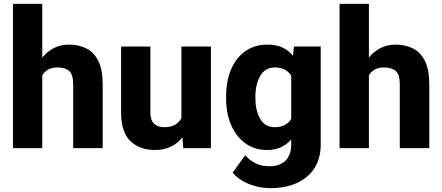

<svg xmlns="http://www.w3.org/2000/svg" viewBox="-20 -770 2300 998"><path d="M199.7 -750V-470.7Q225.1 -502.4 260.3 -520.3Q295.4 -538.1 337.9 -538.1Q390.1 -538.1 429.7 -517.8Q469.2 -497.6 491.5 -452.1Q513.7 -406.7 513.7 -331.1V0H360.4V-332Q360.4 -382.8 339.4 -401.1Q318.4 -419.4 280.3 -419.4Q250 -419.4 230.5 -408.4Q210.9 -397.5 199.7 -378.9V0H47.4V-750Z M932.6 0 928.2 -56.2Q903.8 -24.9 868.2 -7.6Q832.5 9.8 785.6 9.8Q707.5 9.8 658.4 -36.1Q609.4 -82 609.4 -186.5V-528.3H761.7V-185.5Q761.7 -145 781 -127Q800.3 -108.9 833 -108.9Q867.7 -108.9 889.4 -121.3Q911.1 -133.8 922.9 -155.8V-528.3H1076.2V0Z M1155.3 -257.8V-268.1Q1155.3 -348.6 1181.2 -409.4Q1207 -470.2 1255.4 -504.2Q1303.7 -538.1 1370.1 -538.1Q1416 -538.1 1448.2 -522.9Q1480.5 -507.8 1502.4 -480.5L1508.3 -528.3H1647V-19Q1647 53.7 1614 104.5Q1581.1 155.3 1522.2 181.6Q1463.4 208 1385.3 208Q1351.1 208 1314.2 199.2Q1277.3 190.4 1244.4 172.4Q1211.4 154.3 1189.5 127L1254.4 37.1Q1276.4 62.5 1307.9 78.4Q1339.4 94.2 1379.4 94.2Q1434.6 94.2 1464.1 64.7Q1493.7 35.2 1493.7 -19V-44.4Q1470.7 -19 1440.2 -4.6Q1409.7 9.8 1369.1 9.8Q1303.2 9.8 1255.1 -25.1Q1207 -60.1 1181.2 -120.6Q1155.3 -181.2 1155.3 -257.8ZM1307.6 -268.1V-257.8Q1307.6 -195.8 1332.3 -152.3Q1356.9 -108.9 1407.7 -108.9Q1439 -108.9 1460 -120.1Q1481 -131.3 1493.7 -151.4V-376.5Q1467.8 -419.4 1408.7 -419.4Q1358.4 -419.4 1333 -376Q1307.6 -332.5 1307.6 -268.1Z M1897.5 -750V-470.7Q1922.9 -502.4 1958 -520.3Q1993.2 -538.1 2035.6 -538.1Q2087.9 -538.1 2127.4 -517.8Q2167 -497.6 2189.2 -452.1Q2211.4 -406.7 2211.4 -331.1V0H2058.1V-332Q2058.1 -382.8 2037.1 -401.1Q2016.1 -419.4 1978 -419.4Q1947.8 -419.4 1928.2 -408.4Q1908.7 -397.5 1897.5 -378.9V0H1745.1V-750Z"/></svg>

Font: Vazirmatn UI ExtraBold
Style: Regular
Weight: 800
Designer: Saber Rastikerdar
Foundry: Saber Rastikerdar
Version: Version 33.003